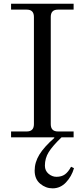

<svg xmlns="http://www.w3.org/2000/svg" viewBox="-20 -733 433 1025"><path d="M39.1 0V-31.2H123Q161.1 -31.2 161.1 -70.3V-642.6Q161.1 -681.6 123 -681.6H39.1V-712.9H373V-681.6H289.1Q251 -681.6 251 -642.6V-70.3Q251 -31.2 289.1 -31.2H373V0H308.6Q260.3 46.4 240 79.1Q219.7 111.8 219.7 151.4Q219.7 178.2 239 194.6Q258.3 210.9 281.2 210.9Q308.6 210.9 326.4 198.2Q344.2 185.5 359.4 157.2L375 165Q362.3 209 332.3 240.7Q302.2 272.5 260.7 272.5Q224.1 272.5 194.6 247.8Q165 223.1 165 177.7Q165 133.3 190.4 92Q215.8 50.8 270.5 2.9L268.6 0Z"/></svg>

Font: Theano Modern
Style: Regular
Weight: 400
Designer: Alexey Kryukov
Version: Version 2.00